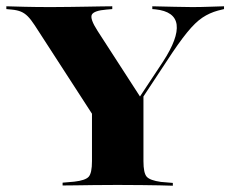

<svg xmlns="http://www.w3.org/2000/svg" viewBox="-25 -591 733 611"><path d="M312.1 -160.5 85.5 -510.5Q73.4 -529 63.3 -539.1Q53.2 -549.2 41.5 -554Q29.8 -558.9 12.1 -560.5L-4.8 -562.1V-571Q17.7 -570.2 54.4 -569.4Q91.1 -568.5 136.3 -568.5H137.1H140.3Q170.2 -568.5 198 -569Q225.8 -569.4 251.2 -569.8Q276.6 -570.2 297.2 -570.6Q317.7 -571 332.3 -571V-562.1L313.7 -560.5Q274.2 -557.3 267.3 -544.4Q260.5 -531.5 285.5 -492.7L424.2 -278.2L406.5 -262.9L493.5 -394.4Q542.7 -470.2 537.1 -512.5Q531.5 -554.8 469.4 -561.3L459.7 -562.1V-571Q503.2 -570.2 529.8 -569.4Q556.5 -568.5 585.5 -568.5Q613.7 -568.5 636.3 -569.4Q658.9 -570.2 687.9 -571V-562.1L668.5 -557.3Q641.9 -550 619.4 -535.1Q596.8 -520.2 570.2 -487.5Q543.5 -454.8 504.8 -395.2L350 -160.5ZM337.1 -2.4Q304 -2.4 273 -2Q241.9 -1.6 216.5 -1.2Q191.1 -0.8 174.2 -0.8V-9.7L211.3 -12.9Q246.8 -16.9 257.3 -28.6Q267.7 -40.3 267.7 -78.2V-250.8L369.4 -203.2L431.5 -296.8V-78.2Q431.5 -40.3 441.9 -28.6Q452.4 -16.9 487.1 -12.1L525 -8.9V0Q508.1 -0.8 482.7 -1.2Q457.3 -1.6 426.6 -2Q396 -2.4 361.3 -2.4H350Z"/></svg>

Font: Playfair 144pt SemiExpanded Black
Style: Regular
Weight: 900
Width: 6
Designer: Claus Eggers Sørensen
Foundry: Claus Eggers Sørensen
Version: Version 2.203